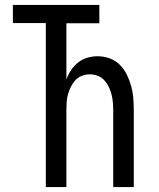

<svg xmlns="http://www.w3.org/2000/svg" viewBox="-20 -755 640 775"><path d="M165 0V-662H32V-735H381V-661H248V-434Q255 -454 267 -472Q279 -490 295.5 -503Q312 -516 332.5 -522Q353 -528 374 -528Q399 -528 422.5 -519.5Q446 -511 463.5 -493.5Q481 -476 492 -453.5Q503 -431 509.5 -407.5Q516 -384 518 -359.5Q520 -335 520 -310V0H437V-310Q437 -326 435.5 -342.5Q434 -359 430 -374.5Q426 -390 419 -404.5Q412 -419 401 -431Q390 -443 374.5 -449Q359 -455 342 -455Q326 -455 310.5 -449Q295 -443 284 -431Q273 -419 266 -404.5Q259 -390 254.5 -374.5Q250 -359 249 -342.5Q248 -326 248 -310V0Z"/></svg>

Font: Iosevka Custom Extended
Style: Regular
Weight: 400
Width: 7
Monospace: yes
Designer: Belleve Invis
Foundry: Belleve Invis
Version: Version 11.2.4; ttfautohint (v1.8.4)